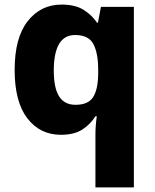

<svg xmlns="http://www.w3.org/2000/svg" viewBox="-20 -579 678 839"><path d="M397 11Q397 -30 403 -71H397Q376 -37 340.5 -13.5Q305 10 246 10Q155 10 99.5 -62Q44 -134 44 -274Q44 -414 101 -486.5Q158 -559 249 -559Q308 -559 344.5 -536.5Q381 -514 404 -480H408L421 -549H565V240H397ZM310 -121Q365 -121 386.5 -154Q408 -187 409 -254V-275Q409 -347 388 -386.5Q367 -426 308 -426Q261 -426 238 -386.5Q215 -347 215 -271Q215 -194 238.5 -157.5Q262 -121 310 -121Z"/></svg>

Font: Noto Sans Bengali ExtraBold
Style: Regular
Weight: 800
Designer: Jelle Bosma - Monotype Design Team
Foundry: Monotype Imaging Inc.
Version: Version 2.003; ttfautohint (v1.8.4.7-5d5b)